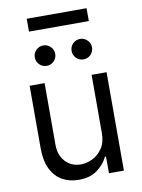

<svg xmlns="http://www.w3.org/2000/svg" viewBox="-98 -976 778 1049"><g transform="rotate(-10 290.5 -451.0)"><path d="M420.9 -222.7V-545.9H503.9V0H420.9V-92.8H415Q395.5 -51.3 355.2 -22Q314.9 7.3 252.9 6.8Q201.7 6.8 162.1 -15.4Q122.6 -37.6 99.9 -83.5Q77.1 -129.4 77.1 -199.2V-545.9H160.2V-204.1Q160.2 -145 194.1 -109.4Q228 -73.7 280.3 -74.2Q311.5 -74.2 344 -90.1Q376.5 -106 398.7 -138.9Q420.9 -171.9 420.9 -222.7ZM392.6 -636.7Q369.1 -636.7 352.5 -653.3Q335.9 -669.9 335.9 -693.4Q335.9 -716.8 352.5 -733.4Q369.1 -750 392.6 -750Q416 -750 432.6 -733.4Q449.2 -716.8 449.2 -693.4Q449.2 -669.9 432.6 -653.3Q416 -636.7 392.6 -636.7ZM188.5 -636.7Q165 -636.7 148.4 -653.3Q131.8 -669.9 131.8 -693.4Q131.8 -716.8 148.4 -733.4Q165 -750 188.5 -750Q211.9 -750 228.5 -733.4Q245.1 -716.8 245.1 -693.4Q245.1 -669.9 228.5 -653.3Q211.9 -636.7 188.5 -636.7ZM457 -909.2V-837.9H125V-909.2Z"/></g></svg>

Font: GitLab Sans
Style: Regular
Weight: 400
Designer: Rasmus Andersson
Foundry: Modifications by GitLab B.V., manufactured by rsms
Version: Version 4.000;git-c8fb6b7